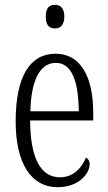

<svg xmlns="http://www.w3.org/2000/svg" viewBox="-20 -767 447 797"><path d="M208 -649C229 -649 247 -661 247 -698C247 -735 229 -747 208 -747C185 -747 170 -735 170 -698C170 -661 185 -649 208 -649ZM219 10C309 10 352 -48 352 -85C352 -100 345 -109 337 -113C319 -70 285 -31 229 -31C151 -31 106 -106 105 -267H367V-298C367 -454 311 -544 211 -544C105 -544 45 -451 45 -263C45 -89 109 10 219 10ZM307 -305H106C109 -430 144 -506 212 -506C280 -506 306 -424 307 -305Z"/></svg>

Font: Noto Serif Lao ExtraCondensed Light
Style: Regular
Weight: 300
Width: 2
Designer: Monotype Design Team
Foundry: Monotype Imaging Inc.
Version: Version 2.003